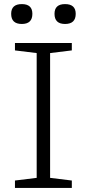

<svg xmlns="http://www.w3.org/2000/svg" viewBox="-20 -917 424 937"><path d="M330.5 -36V0H53V-36L159 -49V-658L53 -671V-707H330.5V-671L224.5 -658V-49ZM86.5 -800Q34.5 -800 34.5 -849.5Q34.5 -897 86.5 -897Q138 -897 138 -849.5Q138 -800 86.5 -800ZM297.5 -800Q246 -800 246 -849.5Q246 -897 297.5 -897Q349.5 -897 349.5 -849.5Q349.5 -800 297.5 -800Z"/></svg>

Font: Newsreader Caption Light
Style: Regular
Weight: 300
Designer: Hugues Gentile
Foundry: Production Type
Version: Version 1.001